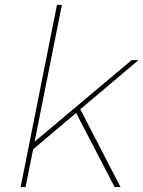

<svg xmlns="http://www.w3.org/2000/svg" viewBox="-20 -762 584 782"><path d="M544 -517 307 -317 471 0H447L290 -302L115 -154L84 0H64L212 -742H232L121 -185L516 -517Z"/></svg>

Font: TypoPRO Montserrat
Style: Italic
Weight: 250
Italic angle: -11.3°
Designer: Julieta Ulanovsky
Foundry: Julieta Ulanovsky
Version: Version 6.001